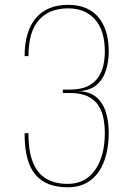

<svg xmlns="http://www.w3.org/2000/svg" viewBox="-20 -764 558 792"><path d="M302.5 -388Q351 -386.5 378.2 -362.5Q405.5 -338.5 417 -300.2Q428.5 -262 428.5 -217.5Q428.5 -150 409.5 -99Q390.5 -48 353 -19.8Q315.5 8.5 259.5 8.5Q215.5 8.5 182.2 -4Q149 -16.5 126.5 -43Q104 -69.5 92.8 -111.2Q81.5 -153 81.5 -212Q81.5 -213 81.5 -213.5Q81.5 -214 81.5 -214.5H97.5Q97.5 -214 97.5 -213.5Q97.5 -213 97.5 -212Q97.5 -138 116.5 -92.5Q135.5 -47 171.8 -26.2Q208 -5.5 259.5 -5.5Q332 -5.5 372.2 -62.8Q412.5 -120 412.5 -217.5Q412.5 -244 407.5 -272.5Q402.5 -301 388 -325.5Q373.5 -350 344.8 -365.2Q316 -380.5 268.5 -380.5H239V-394.5H268.5Q314 -394.5 342.5 -408.8Q371 -423 386.2 -446.5Q401.5 -470 407 -497.5Q412.5 -525 412.5 -551Q412.5 -637.5 372.2 -683.5Q332 -729.5 260.5 -729.5Q184 -729.5 140.8 -681.8Q97.5 -634 97.5 -532.5H81.5Q81.5 -584.5 93.5 -624Q105.5 -663.5 128.5 -690.2Q151.5 -717 184.8 -730.5Q218 -744 260.5 -744Q315.5 -744 352.8 -721.2Q390 -698.5 409.2 -655.2Q428.5 -612 428.5 -551Q428.5 -510.5 417 -473.8Q405.5 -437 378.2 -413.5Q351 -390 302.5 -388Z"/></svg>

Font: Epilogue Thin
Style: Regular
Weight: 250
Designer: Tyler Finck
Foundry: Etcetera Type Co
Version: Version 2.111